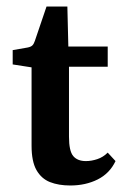

<svg xmlns="http://www.w3.org/2000/svg" viewBox="-20 -564 381 590"><path d="M77 -357 19 -366V-410L65 -418Q75 -420 79.5 -424.5Q84 -429 87 -438L123 -544H187L190 -421H311V-359H192V-144Q192 -100 205 -84.5Q218 -69 244 -69Q261 -69 279 -75Q297 -81 311 -95L335 -69Q317 -31 280 -12.5Q243 6 196 6Q160 6 133.5 -4.5Q107 -15 92 -41.5Q77 -68 77 -116Z"/></svg>

Font: Yrsa SemiBold
Style: Regular
Weight: 600
Version: Version 2.004